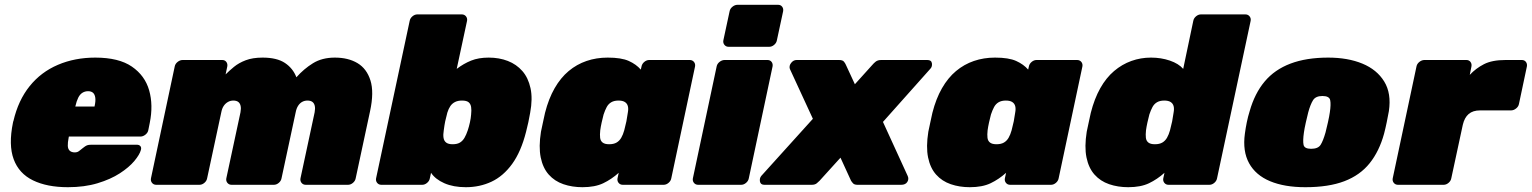

<svg xmlns="http://www.w3.org/2000/svg" viewBox="-20 -770 6382 800"><path d="M263 10Q176 10 117.5 -18.5Q59 -47 37 -106.5Q15 -166 34 -259Q35 -261 35 -263Q35 -265 36 -266Q56 -352 103.5 -411Q151 -470 221.5 -500Q292 -530 377 -530Q475 -530 529.5 -492.5Q584 -455 601.5 -393.5Q619 -332 604 -258L598 -228Q596 -217 586 -209Q576 -201 565 -201H267Q267 -200 266.5 -199Q266 -198 266 -196Q262 -176 262.5 -162.5Q263 -149 270.5 -142Q278 -135 292 -135Q298 -135 303 -137Q308 -139 313 -143.5Q318 -148 325 -153Q336 -162 342.5 -164.5Q349 -167 361 -167H550Q560 -167 565 -161Q570 -155 567 -145Q562 -126 540 -99.5Q518 -73 479.5 -48Q441 -23 386.5 -6.5Q332 10 263 10ZM294 -326H374V-327Q379 -349 377 -363Q375 -377 367.5 -383.5Q360 -390 347 -390Q334 -390 323.5 -383.5Q313 -377 306 -363Q299 -349 294 -327Z M631 0Q620 0 613.5 -8Q607 -16 609 -27L708 -493Q710 -504 720 -512Q730 -520 741 -520H906Q917 -520 923 -512Q929 -504 927 -493L920 -460Q935 -475 955 -491.5Q975 -508 1004 -519Q1033 -530 1074 -530Q1134 -530 1167.5 -507.5Q1201 -485 1215 -448Q1246 -483 1284 -506.5Q1322 -530 1375 -530Q1431 -530 1469.5 -507Q1508 -484 1523.5 -435Q1539 -386 1522 -307L1462 -27Q1460 -16 1450.5 -8Q1441 0 1430 0H1254Q1243 0 1236.5 -8Q1230 -16 1232 -27L1291 -302Q1294 -318 1291.5 -329Q1289 -340 1281.5 -345.5Q1274 -351 1261 -351Q1249 -351 1239 -345.5Q1229 -340 1222 -329Q1215 -318 1212 -302L1153 -27Q1151 -16 1141.5 -8Q1132 0 1121 0H945Q934 0 927.5 -8Q921 -16 923 -27L982 -302Q985 -318 982.5 -329Q980 -340 972.5 -345.5Q965 -351 952 -351Q940 -351 929.5 -345Q919 -339 912 -328.5Q905 -318 902 -302L843 -27Q841 -16 831.5 -8Q822 0 811 0Z M1921 10Q1869 10 1831.5 -6.5Q1794 -23 1776 -50L1771 -27Q1769 -16 1759.5 -8Q1750 0 1739 0H1569Q1558 0 1551.5 -8Q1545 -16 1547 -27L1687 -683Q1689 -694 1698.5 -702Q1708 -710 1719 -710H1904Q1915 -710 1921.5 -702Q1928 -694 1926 -683L1883 -483Q1912 -505 1943 -517.5Q1974 -530 2016 -530Q2060 -530 2096 -516Q2132 -502 2156.5 -474Q2181 -446 2190.5 -402.5Q2200 -359 2189 -300Q2185 -278 2181.5 -261Q2178 -244 2172 -221Q2151 -138 2114 -87Q2077 -36 2028 -13Q1979 10 1921 10ZM1866 -169Q1885 -169 1896.5 -176Q1908 -183 1915.5 -196Q1923 -209 1929 -227Q1934 -242 1938 -260Q1942 -278 1943 -293Q1945 -311 1943 -324Q1941 -337 1932.5 -344Q1924 -351 1905 -351Q1888 -351 1876 -345Q1864 -339 1856.5 -328Q1849 -317 1844 -301Q1838 -279 1835 -264.5Q1832 -250 1829 -227Q1826 -209 1828 -196Q1830 -183 1839 -176Q1848 -169 1866 -169Z M2407 10Q2364 10 2327.5 -2.5Q2291 -15 2266.5 -42.5Q2242 -70 2233 -114Q2224 -158 2234 -221Q2239 -244 2242.5 -261Q2246 -278 2251 -300Q2266 -359 2291 -402.5Q2316 -446 2349.5 -474Q2383 -502 2424 -516Q2465 -530 2512 -530Q2569 -530 2600 -516Q2631 -502 2650 -480L2653 -493Q2655 -504 2664.5 -512Q2674 -520 2685 -520H2854Q2865 -520 2871.5 -512Q2878 -504 2876 -493L2777 -27Q2775 -16 2765.5 -8Q2756 0 2745 0H2575Q2564 0 2557.5 -8Q2551 -16 2553 -27L2558 -50Q2528 -23 2493.5 -6.5Q2459 10 2407 10ZM2518 -169Q2537 -169 2549 -176Q2561 -183 2568.5 -196Q2576 -209 2581 -227Q2587 -250 2590 -264.5Q2593 -279 2596 -301Q2599 -317 2596 -328Q2593 -339 2583.5 -345Q2574 -351 2557 -351Q2539 -351 2527 -344Q2515 -337 2508 -324Q2501 -311 2495 -293Q2491 -278 2487 -260Q2483 -242 2481 -227Q2479 -209 2480.5 -196Q2482 -183 2491 -176Q2500 -169 2518 -169Z M2889 0Q2878 0 2871.5 -8Q2865 -16 2867 -27L2966 -493Q2968 -504 2978 -512Q2988 -520 2999 -520H3178Q3189 -520 3195 -512Q3201 -504 3199 -493L3100 -27Q3098 -16 3088.5 -8Q3079 0 3068 0ZM3016 -575Q3005 -575 2998.5 -583Q2992 -591 2994 -602L3020 -723Q3022 -734 3032 -742Q3042 -750 3053 -750H3222Q3233 -750 3239 -742Q3245 -734 3243 -723L3217 -602Q3215 -591 3205.5 -583Q3196 -575 3185 -575Z M3165 0Q3149 0 3146.5 -13.5Q3144 -27 3152 -37L3367 -275L3271 -483Q3267 -496 3276.5 -508Q3286 -520 3299 -520H3476Q3491 -520 3496.5 -513Q3502 -506 3504 -501L3542 -419L3616 -501Q3620 -506 3628.5 -513Q3637 -520 3652 -520H3844Q3861 -520 3863 -506Q3865 -492 3856 -483L3659 -262L3762 -37Q3768 -24 3760.5 -12Q3753 0 3735 0H3553Q3540 0 3534.5 -6Q3529 -12 3526 -17L3482 -113L3395 -17Q3391 -13 3383.5 -6.5Q3376 0 3362 0Z M4021 10Q3978 10 3941.5 -2.5Q3905 -15 3880.5 -42.5Q3856 -70 3847 -114Q3838 -158 3848 -221Q3853 -244 3856.5 -261Q3860 -278 3865 -300Q3880 -359 3905 -402.5Q3930 -446 3963.5 -474Q3997 -502 4038 -516Q4079 -530 4126 -530Q4183 -530 4214 -516Q4245 -502 4264 -480L4267 -493Q4269 -504 4278.5 -512Q4288 -520 4299 -520H4468Q4479 -520 4485.5 -512Q4492 -504 4490 -493L4391 -27Q4389 -16 4379.5 -8Q4370 0 4359 0H4189Q4178 0 4171.5 -8Q4165 -16 4167 -27L4172 -50Q4142 -23 4107.5 -6.5Q4073 10 4021 10ZM4132 -169Q4151 -169 4163 -176Q4175 -183 4182.5 -196Q4190 -209 4195 -227Q4201 -250 4204 -264.5Q4207 -279 4210 -301Q4213 -317 4210 -328Q4207 -339 4197.5 -345Q4188 -351 4171 -351Q4153 -351 4141 -344Q4129 -337 4122 -324Q4115 -311 4109 -293Q4105 -278 4101 -260Q4097 -242 4095 -227Q4093 -209 4094.5 -196Q4096 -183 4105 -176Q4114 -169 4132 -169Z M4681 10Q4638 10 4601.5 -2.5Q4565 -15 4540.5 -42.5Q4516 -70 4507 -114Q4498 -158 4508 -221Q4513 -244 4516.5 -261Q4520 -278 4525 -300Q4540 -359 4564.5 -402.5Q4589 -446 4622 -474Q4655 -502 4694 -516Q4733 -530 4776 -530Q4818 -530 4854.5 -517.5Q4891 -505 4910 -483L4952 -683Q4954 -694 4963.5 -702Q4973 -710 4984 -710H5169Q5180 -710 5186.5 -702Q5193 -694 5191 -683L5051 -27Q5049 -16 5039.5 -8Q5030 0 5019 0H4849Q4838 0 4831.5 -8Q4825 -16 4827 -27L4832 -50Q4802 -23 4767.5 -6.5Q4733 10 4681 10ZM4792 -169Q4811 -169 4823 -176Q4835 -183 4842.5 -196Q4850 -209 4855 -227Q4861 -250 4864 -264.5Q4867 -279 4870 -301Q4873 -317 4870 -328Q4867 -339 4857.5 -345Q4848 -351 4831 -351Q4813 -351 4801 -344Q4789 -337 4782 -324Q4775 -311 4769 -293Q4765 -278 4761 -260Q4757 -242 4755 -227Q4753 -209 4754.5 -196Q4756 -183 4765 -176Q4774 -169 4792 -169Z M5419 10Q5332 10 5272 -15Q5212 -40 5184.5 -90Q5157 -140 5167 -213Q5170 -236 5175 -260.5Q5180 -285 5187 -307Q5208 -381 5249.5 -430.5Q5291 -480 5357 -505Q5423 -530 5514 -530Q5596 -530 5656.5 -505Q5717 -480 5747.5 -430.5Q5778 -381 5767 -307Q5763 -285 5758 -260.5Q5753 -236 5747 -213Q5727 -140 5687 -90Q5647 -40 5581.5 -15Q5516 10 5419 10ZM5443 -150Q5472 -150 5482.5 -166.5Q5493 -183 5503 -218Q5507 -233 5513 -260Q5519 -287 5521 -302Q5526 -335 5522.5 -352.5Q5519 -370 5490 -370Q5462 -370 5451 -352.5Q5440 -335 5431 -302Q5427 -287 5421 -260Q5415 -233 5413 -218Q5408 -183 5411.5 -166.5Q5415 -150 5443 -150Z M5805 0Q5794 0 5787.5 -8Q5781 -16 5783 -27L5882 -493Q5884 -504 5894 -512Q5904 -520 5915 -520H6090Q6101 -520 6107 -512Q6113 -504 6111 -493L6104 -458Q6129 -485 6163 -502.5Q6197 -520 6253 -520H6321Q6332 -520 6338 -512Q6344 -504 6342 -493L6309 -337Q6307 -326 6297 -318Q6287 -310 6276 -310H6147Q6117 -310 6099.5 -295Q6082 -280 6075 -250L6027 -27Q6025 -16 6015.5 -8Q6006 0 5995 0Z"/></svg>

Font: Rubik Light Black
Style: Italic
Weight: 900
Italic angle: -12°
Version: Version 2.104